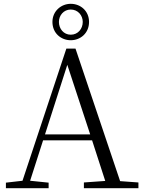

<svg xmlns="http://www.w3.org/2000/svg" viewBox="-20 -987 752 1007"><path d="M351 -776C402 -776 447 -813 447 -872C447 -930 402 -967 351 -967C301 -967 255 -929 255 -872C255 -812 301 -776 351 -776ZM351 -805C314 -805 289 -836 289 -872C289 -906 314 -937 351 -937C389 -937 414 -906 414 -872C414 -836 389 -805 351 -805ZM333 -647 453 -282H216ZM420 0H706V-30L610 -37L376 -732H328L98 -39L11 -29V0H235V-29L138 -39L206 -251H463L532 -38L420 -30Z"/></svg>

Font: Noto Serif CJK HK Light
Style: Regular
Weight: 300
Designer: Ryoko NISHIZUKA 西塚涼子 (kana & ideographs); Frank Grießhammer (Latin, Greek & Cyrillic); Wenlong ZHANG 张文龙 (bopomofo); San
Foundry: Adobe
Version: Version 2.001;hotconv 1.1.0;makeotfexe 2.6.0